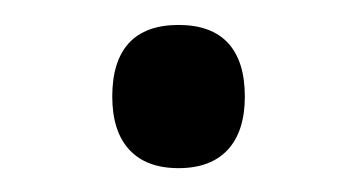

<svg xmlns="http://www.w3.org/2000/svg" viewBox="-20 -431 293 157"><path d="M71.8 -352.1Q71.8 -380.9 85.4 -395.8Q99.1 -410.6 126 -410.6Q152.8 -410.6 166.5 -395.8Q180.2 -380.9 180.2 -352.1Q180.2 -323.7 166.3 -308.6Q152.3 -293.5 126 -293.5Q99.6 -293.5 85.7 -308.6Q71.8 -323.7 71.8 -352.1Z"/></svg>

Font: Viking Open Sans
Style: Regular
Weight: 400
Foundry: Ascender Corporation
Version: Version 2.001